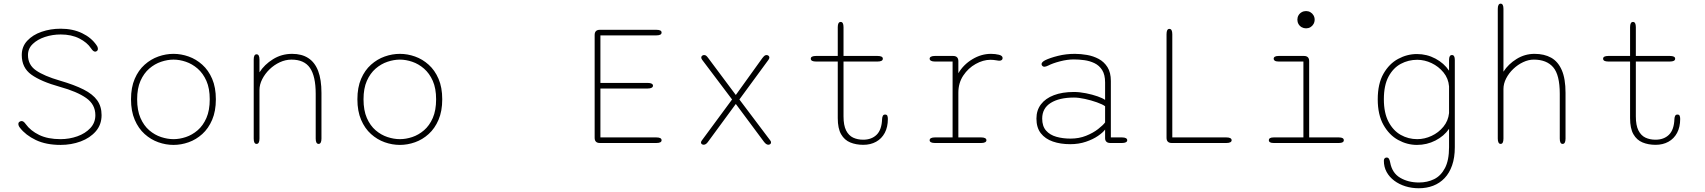

<svg xmlns="http://www.w3.org/2000/svg" viewBox="-20 -782 9325 1050"><path d="M311 10.5Q232 10.5 176 -16.2Q120 -43 89 -83.5Q80.5 -94 80.5 -104Q80.5 -112 86.5 -116Q92.5 -120 98 -120Q104 -120 109.5 -115.8Q115 -111.5 121 -103Q147 -67 194.2 -44Q241.5 -21 311 -21Q359 -21 402.8 -36.5Q446.5 -52 474 -81.5Q501.5 -111 501.5 -152Q501.5 -211 451 -246.2Q400.5 -281.5 308 -307Q204 -336 151.5 -373.8Q99 -411.5 99 -481Q99 -527 129 -559.2Q159 -591.5 207.5 -608.2Q256 -625 312 -625Q378 -625 429 -600.5Q480 -576 508 -534.5Q512 -529 513.8 -524Q515.5 -519 515.5 -514.5Q515.5 -507.5 510.5 -503.5Q505.5 -499.5 500.5 -499.5Q495 -499.5 489.2 -504.2Q483.5 -509 478 -517.5Q456.5 -550 413.5 -571.8Q370.5 -593.5 312 -593.5Q267 -593.5 226 -580Q185 -566.5 159 -541.5Q133 -516.5 133 -481Q133 -427.5 176.8 -397Q220.5 -366.5 308 -341Q387 -318 437.2 -292.5Q487.5 -267 511.5 -233.5Q535.5 -200 535.5 -152.5Q535.5 -100.5 504 -64Q472.5 -27.5 421.2 -8.5Q370 10.5 311 10.5Z M929 10.5Q887 10.5 846 -4Q805 -18.5 771 -49Q737 -79.5 716.8 -126.8Q696.5 -174 696.5 -239Q696.5 -304 716.8 -351Q737 -398 771 -428.2Q805 -458.5 846 -473Q887 -487.5 929 -487.5Q970.5 -487.5 1011.5 -473Q1052.5 -458.5 1086.2 -428.2Q1120 -398 1140.2 -351Q1160.5 -304 1160.5 -239Q1160.5 -174 1140.2 -126.8Q1120 -79.5 1086.2 -49Q1052.5 -18.5 1011.5 -4Q970.5 10.5 929 10.5ZM929 -21Q962 -21 996.5 -32.5Q1031 -44 1060.8 -69.5Q1090.5 -95 1108.8 -136.8Q1127 -178.5 1127 -239Q1127 -298.5 1108.8 -339.8Q1090.5 -381 1060.8 -406.8Q1031 -432.5 996.5 -444.2Q962 -456 929 -456Q896 -456 861 -444.2Q826 -432.5 796.2 -406.8Q766.5 -381 748.2 -339.8Q730 -298.5 730 -239Q730 -178.5 748.2 -136.8Q766.5 -95 796.2 -69.5Q826 -44 861 -32.5Q896 -21 929 -21Z M1722.5 5Q1706.5 5 1706.5 -24V-269Q1706.5 -365 1675.2 -410.5Q1644 -456 1574 -456Q1541.5 -456 1510.2 -441.5Q1479 -427 1454 -402.8Q1429 -378.5 1414 -349Q1399 -319.5 1399 -290V-24Q1399 5 1383 5Q1367.5 5 1367.5 -24V-456.5Q1367.5 -485 1383 -485Q1399 -485 1399 -456.5V-386.5Q1426 -429 1473 -458.2Q1520 -487.5 1577.5 -487.5Q1630.5 -487.5 1666.2 -464.2Q1702 -441 1720 -393.8Q1738 -346.5 1738 -274V-24Q1738 -10 1734 -2.5Q1730 5 1722.5 5Z M2167 10.5Q2125 10.5 2084 -4Q2043 -18.5 2009 -49Q1975 -79.5 1954.8 -126.8Q1934.5 -174 1934.5 -239Q1934.5 -304 1954.8 -351Q1975 -398 2009 -428.2Q2043 -458.5 2084 -473Q2125 -487.5 2167 -487.5Q2208.5 -487.5 2249.5 -473Q2290.5 -458.5 2324.2 -428.2Q2358 -398 2378.2 -351Q2398.5 -304 2398.5 -239Q2398.5 -174 2378.2 -126.8Q2358 -79.5 2324.2 -49Q2290.5 -18.5 2249.5 -4Q2208.5 10.5 2167 10.5ZM2167 -21Q2200 -21 2234.5 -32.5Q2269 -44 2298.8 -69.5Q2328.5 -95 2346.8 -136.8Q2365 -178.5 2365 -239Q2365 -298.5 2346.8 -339.8Q2328.5 -381 2298.8 -406.8Q2269 -432.5 2234.5 -444.2Q2200 -456 2167 -456Q2134 -456 2099 -444.2Q2064 -432.5 2034.2 -406.8Q2004.5 -381 1986.2 -339.8Q1968 -298.5 1968 -239Q1968 -178.5 1986.2 -136.8Q2004.5 -95 2034.2 -69.5Q2064 -44 2099 -32.5Q2134 -21 2167 -21Z M3598 -604Q3598 -588.5 3569.5 -588.5H3263.5V-328.5H3522.5Q3536.5 -328.5 3543.8 -324.5Q3551 -320.5 3551 -313.5Q3551 -306.5 3543.8 -302.2Q3536.5 -298 3522.5 -298H3263.5V-30.5H3569.5Q3598 -30.5 3598 -15Q3598 0 3569.5 0H3260.5Q3232 0 3232 -28.5V-590.5Q3232 -619 3260.5 -619H3569.5Q3598 -619 3598 -604Z M4172.5 -481Q4178 -481 4182.8 -477.2Q4187.5 -473.5 4187.5 -467.5Q4187.5 -465.5 4186.5 -462.2Q4185.5 -459 4183 -455.5L4023.5 -238L4193 -13Q4195.5 -10 4196 -7.5Q4196.5 -5 4196.5 -2.5Q4196.5 3 4192 6.2Q4187.5 9.5 4182 9.5Q4175.5 9.5 4169.5 5.2Q4163.5 1 4156.5 -8.5L4004 -213.5L3853.5 -8.5Q3847 1 3841 5.2Q3835 9.5 3828 9.5Q3822.5 9.5 3818 6.2Q3813.5 3 3813.5 -2.5Q3813.5 -5 3814.5 -7.5Q3815.5 -10 3817.5 -13L3983.5 -238L3819.5 -455.5Q3817 -459 3816 -462Q3815 -465 3815 -467.5Q3815 -473.5 3819.8 -477.2Q3824.5 -481 3830.5 -481Q3837.5 -481 3842.5 -476.8Q3847.5 -472.5 3854 -463.5L4004 -262.5L4148.5 -463.5Q4155.5 -472.5 4160.5 -476.8Q4165.5 -481 4172.5 -481Z M4442.5 -445.5Q4414 -445.5 4414 -461Q4414 -476 4442.5 -476H4561.5V-633.5Q4561.5 -662 4577.5 -662Q4593 -662 4593 -633.5V-476H4779Q4808 -476 4808 -461Q4808 -445.5 4779 -445.5H4593V-145.5Q4593 -96.5 4607.2 -68.5Q4621.5 -40.5 4645.8 -29.2Q4670 -18 4700.5 -18Q4746.5 -18 4774.2 -45.2Q4802 -72.5 4804 -131.5Q4804.5 -141.5 4808 -148.5Q4811.5 -155.5 4820.5 -155.5Q4830 -155.5 4832.8 -148.5Q4835.5 -141.5 4835.5 -131.5Q4835.5 -87 4818.5 -55.2Q4801.5 -23.5 4771.2 -6.8Q4741 10 4701 10Q4661.5 10 4629.8 -3Q4598 -16 4579.8 -47.8Q4561.5 -79.5 4561.5 -136V-445.5Z M5221 -30.5H5346Q5360 -30.5 5367.2 -26.5Q5374.5 -22.5 5374.5 -15Q5374.5 -8 5367.2 -4Q5360 0 5346 0H5092.5Q5078.5 0 5071.2 -4Q5064 -8 5064 -15Q5064 -22.5 5071.2 -26.5Q5078.5 -30.5 5092.5 -30.5H5189.5V-445.5H5092.5Q5078.5 -445.5 5071.2 -449.8Q5064 -454 5064 -461Q5064 -468 5071.2 -472Q5078.5 -476 5092.5 -476H5192.5Q5206.5 -476 5213.8 -468.8Q5221 -461.5 5221 -447.5V-381.5Q5249 -429 5297.8 -458.2Q5346.5 -487.5 5399 -487.5Q5423 -487.5 5443 -482.5Q5463 -477.5 5463 -464.5Q5463 -457.5 5458.2 -453.8Q5453.5 -450 5445.5 -450Q5443 -450 5439 -450.5Q5435 -451 5429.5 -452Q5422 -453.5 5413.2 -454.2Q5404.5 -455 5396.5 -455Q5356.5 -455 5315.8 -432.2Q5275 -409.5 5248 -369Q5221 -328.5 5221 -275Z M6052 0Q6038 0 6030.8 -6.8Q6023.5 -13.5 6023.5 -26V-73.5Q6012 -57.5 5984.8 -38.8Q5957.5 -20 5918.5 -6.8Q5879.5 6.5 5832.5 6.5Q5779.5 6.5 5737.8 -8Q5696 -22.5 5672 -53.2Q5648 -84 5648 -133.5Q5648 -179 5672.8 -211.5Q5697.5 -244 5743.5 -261.5Q5789.5 -279 5852.5 -279Q5884 -279 5919 -272Q5954 -265 5982.5 -255Q6011 -245 6023.5 -235.5V-331Q6023.5 -373.5 6007.5 -398.8Q5991.5 -424 5965.5 -436.5Q5939.5 -449 5909.8 -453Q5880 -457 5852 -457Q5817 -457 5776.8 -446.5Q5736.5 -436 5712.5 -423.5Q5706.5 -420.5 5701 -418.8Q5695.5 -417 5691.5 -417Q5684 -417 5680 -421.8Q5676 -426.5 5676 -431.5Q5676 -437 5681 -442.2Q5686 -447.5 5695.5 -452.5Q5722 -465.5 5765.8 -476.5Q5809.5 -487.5 5858.5 -487.5Q5890.5 -487.5 5924.8 -481.5Q5959 -475.5 5988.5 -459.8Q6018 -444 6036.5 -414.8Q6055 -385.5 6055 -339V-30.5H6116Q6130 -30.5 6137.2 -26.5Q6144.5 -22.5 6144.5 -15Q6144.5 -8 6137.2 -4Q6130 0 6116 0ZM6023.5 -201Q6009.5 -211.5 5978.5 -222.5Q5947.5 -233.5 5913.2 -241Q5879 -248.5 5853.5 -248.5Q5773 -248.5 5726.2 -219.2Q5679.5 -190 5679.5 -133.5Q5679.5 -92 5700.5 -68Q5721.5 -44 5756.8 -34Q5792 -24 5834.5 -24Q5881 -24 5919.5 -39.5Q5958 -55 5985 -76Q6012 -97 6023.5 -112.5Z M6391 -30.5H6687Q6701 -30.5 6708.2 -26.5Q6715.5 -22.5 6715.5 -15Q6715.5 -8 6708.2 -4Q6701 0 6687 0H6388Q6359.5 0 6359.5 -28.5V-595Q6359.5 -624 6375 -624Q6391 -624 6391 -595Z M6945.5 -30.5H7108V-445.5H6972.5Q6958.5 -445.5 6952 -449.8Q6945.5 -454 6945.5 -461Q6945.5 -468 6952 -472Q6958.5 -476 6972.5 -476H7111Q7139.5 -476 7139.5 -447.5V-30.5H7302Q7316 -30.5 7322.5 -26.5Q7329 -22.5 7329 -15Q7329 -8 7322.5 -4Q7316 0 7302 0H6945.5Q6931.5 0 6925.2 -4Q6919 -8 6919 -15Q6919 -22.5 6925.2 -26.5Q6931.5 -30.5 6945.5 -30.5ZM7075 -674.5Q7075 -687.5 7081.2 -698.2Q7087.5 -709 7098.5 -715.2Q7109.5 -721.5 7122.5 -721.5Q7135.5 -721.5 7146.2 -715.2Q7157 -709 7163.2 -698.2Q7169.5 -687.5 7169.5 -674.5Q7169.5 -661.5 7163.2 -650.5Q7157 -639.5 7146.2 -633.2Q7135.5 -627 7122.5 -627Q7109.5 -627 7098.5 -633.2Q7087.5 -639.5 7081.2 -650.5Q7075 -661.5 7075 -674.5Z M7739 247.5Q7700.5 247.5 7666 236.8Q7631.5 226 7605 206.2Q7578.5 186.5 7563.2 158.8Q7548 131 7548 97Q7548 88.5 7552.2 84Q7556.5 79.5 7563.5 79.5Q7572 79.5 7576.2 87.2Q7580.5 95 7582.5 106.5Q7593 164 7637 190Q7681 216 7740 216Q7785.5 216 7822.8 197.8Q7860 179.5 7882.2 137Q7904.5 94.5 7904.5 23V-77.5Q7877 -37.5 7830 -13.5Q7783 10.5 7729 10.5Q7675.5 10.5 7626.2 -16.5Q7577 -43.5 7545.8 -99Q7514.5 -154.5 7514.5 -239Q7514.5 -324 7545.8 -378.8Q7577 -433.5 7626.2 -460Q7675.5 -486.5 7729 -486.5Q7783 -486.5 7830 -461.5Q7877 -436.5 7904.5 -395.5V-454.5Q7904.5 -481 7920.5 -481Q7936 -481 7936 -454.5V23Q7936 80 7921.2 122.2Q7906.5 164.5 7880 192.2Q7853.5 220 7817.5 233.8Q7781.5 247.5 7739 247.5ZM7730.5 -21Q7770.5 -21 7808.8 -38.8Q7847 -56.5 7873.5 -88.8Q7900 -121 7904.5 -163.5V-309.5Q7901 -353 7874.2 -385.8Q7847.5 -418.5 7809 -436.8Q7770.5 -455 7730.5 -455Q7682 -455 7640.5 -432.8Q7599 -410.5 7573.5 -363Q7548 -315.5 7548 -239Q7548 -164.5 7573.5 -116Q7599 -67.5 7640.5 -44.2Q7682 -21 7730.5 -21Z M8525.5 5Q8510 5 8510 -24V-269Q8510 -372.5 8474 -414.2Q8438 -456 8368 -456Q8339 -456 8309.8 -442.2Q8280.5 -428.5 8256 -405.2Q8231.5 -382 8216.8 -353.2Q8202 -324.5 8202 -295V-24Q8202 5 8186.5 5Q8179 5 8175 -2.5Q8171 -10 8171 -24V-733.5Q8171 -747.5 8175 -754.8Q8179 -762 8186.5 -762Q8202 -762 8202 -733.5V-390Q8228.5 -431.5 8273.8 -459.5Q8319 -487.5 8372 -487.5Q8425 -487.5 8462.8 -466.5Q8500.5 -445.5 8521 -398.5Q8541.5 -351.5 8541.5 -274V-24Q8541.5 5 8525.5 5Z M8775.5 -445.5Q8747 -445.5 8747 -461Q8747 -476 8775.5 -476H8894.5V-633.5Q8894.5 -662 8910.5 -662Q8926 -662 8926 -633.5V-476H9112Q9141 -476 9141 -461Q9141 -445.5 9112 -445.5H8926V-145.5Q8926 -96.5 8940.2 -68.5Q8954.5 -40.5 8978.8 -29.2Q9003 -18 9033.5 -18Q9079.5 -18 9107.2 -45.2Q9135 -72.5 9137 -131.5Q9137.5 -141.5 9141 -148.5Q9144.5 -155.5 9153.5 -155.5Q9163 -155.5 9165.8 -148.5Q9168.5 -141.5 9168.5 -131.5Q9168.5 -87 9151.5 -55.2Q9134.5 -23.5 9104.2 -6.8Q9074 10 9034 10Q8994.5 10 8962.8 -3Q8931 -16 8912.8 -47.8Q8894.5 -79.5 8894.5 -136V-445.5Z"/></svg>

Font: Sono ExtraLight
Style: Regular
Weight: 200
Designer: Tyler Finck
Foundry: Tyler Finck
Version: Version 2.112